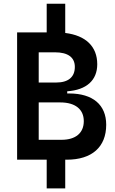

<svg xmlns="http://www.w3.org/2000/svg" viewBox="-20 -870 626 1046"><path d="M234.4 156.2H335.4V0H343.8C481 0 558.6 -69.3 558.6 -190.4C558.6 -298.8 485.8 -360.8 357.4 -360.8H346.2V-372.6C451.2 -379.9 509.8 -432.6 509.8 -520C509.8 -616.7 447.3 -676.8 335.4 -690.4V-849.6H234.4V-693.4H73.2V0H234.4ZM190.9 -312H308.6C390.1 -312 436.5 -274.4 436.5 -210C436.5 -145.5 392.1 -108.4 315.4 -108.4H190.9ZM190.9 -420.4V-585H279.3C350.1 -585 387.7 -557.6 387.7 -505.4C387.7 -450.2 352.1 -420.4 286.1 -420.4Z"/></svg>

Font: Cascadia Mono SemiBold
Style: Regular
Weight: 600
Monospace: yes
Designer: Aaron Bell
Foundry: Saja Typeworks
Version: Version 2404.023